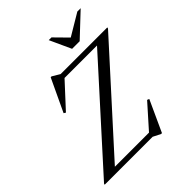

<svg xmlns="http://www.w3.org/2000/svg" viewBox="-270 -1048 1220 1220"><g transform="rotate(-45 339.5 -438.0)"><path d="M699 -695 697 -687 95.5 -22.5 81.5 -35H413.5L552 -190.5L566 -185L469.5 25.5H461.5L411 0H-20L-18 -7.5L583.5 -673.5L624.5 -660H279.5L130 -498L117 -506L220.5 -725.5H228.5L279.5 -695ZM665.5 -901 512.5 -757H444.5L378.5 -901H403L499 -803.5H472L635.5 -901Z"/></g></svg>

Font: Newsreader 48pt
Style: Italic
Weight: 400
Italic angle: -17°
Version: Version 1.003